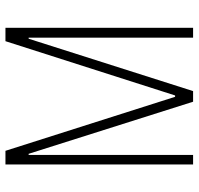

<svg xmlns="http://www.w3.org/2000/svg" viewBox="-32 -696 728 704"><g transform="rotate(-90 332.0 -344.0)"><path d="M81 0V-688H131L329 -66H334L533 -688H582V0H546V-603H542L350 0H311L120 -603H116V0Z"/></g></svg>

Font: Saira Thin Condensed
Style: Regular
Weight: 100
Width: 3
Version: Version 1.101